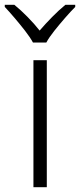

<svg xmlns="http://www.w3.org/2000/svg" viewBox="-52 -784 335 804"><path d="M144 0H88V-532H144ZM86 -606Q74 -628 53 -655Q32 -682 9 -709Q-14 -736 -32 -755V-764H8Q35 -742 63.5 -713Q92 -684 114 -656Q138 -684 166.5 -713Q195 -742 222 -764H263V-755Q244 -736 220.5 -709Q197 -682 175.5 -655Q154 -628 142 -606Z"/></svg>

Font: BC Sans Light
Style: Regular
Weight: 300
Designer: Monotype Design Team
Foundry: Monotype Imaging Inc.
Version: Version 2.000;GOOG;noto-source:20170915:90ef993387c0